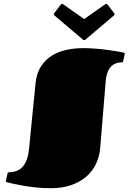

<svg xmlns="http://www.w3.org/2000/svg" viewBox="-20 -971 687 1010"><path d="M167 -533.2Q172.4 -586.4 195.8 -622.1Q219.2 -657.7 253.9 -679Q288.6 -700.2 331.1 -709Q373.5 -717.8 417 -717.8Q452.6 -717.8 486.8 -714.8Q521 -711.9 549.8 -708Q578.6 -704.1 599.6 -700.2Q620.6 -696.3 630.4 -694.3Q636.2 -692.9 636.2 -689Q636.2 -688 635.3 -683.1L627.9 -647.9Q627 -644.5 625.2 -643.8Q623.5 -643.1 622.1 -643.1Q600.6 -643.1 585 -635.7Q569.3 -628.4 559.1 -615.2Q548.8 -602.1 543.5 -584Q538.1 -565.9 536.1 -544.9L506.8 -189.9Q502.9 -147 484.9 -108.9Q466.8 -70.8 434.6 -42.5Q402.3 -14.2 355.5 2.4Q308.6 19 248 19Q207.5 19 169.9 15.1Q132.3 11.2 101.6 5.9Q70.8 0.5 48.6 -4.6Q26.4 -9.8 16.6 -12.2Q10.7 -13.7 10.7 -17.6Q10.7 -18.1 11.7 -22.9L20 -60.1Q21 -63.5 22.7 -64.2Q24.4 -64.9 25.9 -64.9Q47.4 -64.9 65.7 -71.3Q84 -77.6 97.7 -92.3Q111.3 -106.9 120.4 -130.4Q129.4 -153.8 132.8 -188ZM532.2 -947.8Q534.2 -948.7 535.6 -949.7Q537.1 -950.7 538.6 -950.7Q543 -950.7 546.9 -945.8L579.6 -902.8Q582.5 -898.9 582.5 -896Q582.5 -892.1 578.1 -888.7L429.7 -762.7Q428.2 -761.7 426.8 -760.7Q425.3 -759.8 422.9 -759.8Q420.4 -759.8 418.9 -760.7Q417.5 -761.7 416 -762.7L267.6 -888.7Q263.2 -892.1 263.2 -896Q263.2 -898.9 266.1 -902.8L298.8 -945.8Q301.3 -948.7 303 -949.7Q304.7 -950.7 307.1 -950.7Q308.6 -950.7 310.1 -949.7Q311.5 -948.7 313.5 -947.8L422.9 -870.6Z"/></svg>

Font: Fascinate
Style: Regular
Weight: 900
Designer: Astigmatic (AOETI)
Foundry: Astigmatic (AOETI)
Version: Version 1.000